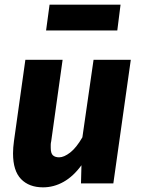

<svg xmlns="http://www.w3.org/2000/svg" viewBox="-20 -788 607 825"><path d="M249 -531 200 -181Q198 -173 198 -166V-153Q198 -129 207.5 -120.5Q217 -112 234 -112Q255 -112 281.5 -132.5Q308 -153 334 -198L382 -531H542L467 0H328L330 -78Q295 -30 253 -6.5Q211 17 165 17Q105 17 70.5 -18.5Q36 -54 36 -129Q36 -141 37 -154.5Q38 -168 40 -182L89 -531ZM484 -657H178L193 -768H498Z"/></svg>

Font: Szlgxwxxxixliatcpuztgldltzi
Style: Regular
Weight: 700
Italic angle: -8°
Designer: Carrois Corporate & Edenspiekermann
Foundry: Carrois Corporate GbR & Edenspiekermann AG
Version: Version 2.001